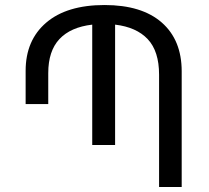

<svg xmlns="http://www.w3.org/2000/svg" viewBox="-20 -744 833 764"><path d="M82 -330V-462Q82 -584 164 -654Q246 -724 396 -724Q544 -724 623.5 -654.5Q703 -585 703 -460V0H613V-447Q613 -540 568 -588Q523 -636 438 -646V-167H347V-646Q261 -636 216.5 -588.5Q172 -541 172 -453V-330Z"/></svg>

Font: Noto Sans Living
Style: Regular
Weight: 400
Designer: Monotype Design Team
Foundry: Monotype Imaging Inc.
Version: Version 2.013; ttfautohint (v1.8.4.7-5d5b)